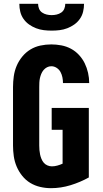

<svg xmlns="http://www.w3.org/2000/svg" viewBox="-20 -975 540 1003"><path d="M246 8Q218 8 190 1.5Q162 -5 138 -19.5Q114 -34 96 -56.5Q78 -79 67 -105Q56 -131 52 -159Q48 -187 48 -215V-520Q48 -548 52 -576.5Q56 -605 67 -631Q78 -657 96.5 -679.5Q115 -702 139 -716.5Q163 -731 191 -737Q219 -743 248 -743Q274 -743 300.5 -738Q327 -733 350.5 -720.5Q374 -708 392.5 -688Q411 -668 422.5 -644.5Q434 -621 440 -594.5Q446 -568 446 -541H309Q309 -556 306 -571Q303 -586 296 -599Q289 -612 276 -620.5Q263 -629 248 -629Q236 -629 225.5 -623.5Q215 -618 207.5 -609Q200 -600 195.5 -589Q191 -578 188.5 -566.5Q186 -555 185.5 -543.5Q185 -532 185 -520V-215Q185 -203 186 -191Q187 -179 189.5 -167.5Q192 -156 196.5 -145Q201 -134 208.5 -125Q216 -116 227.5 -111Q239 -106 251 -106Q265 -106 279.5 -110Q294 -114 307 -120V-297H250V-411H444V-48Q399 -23 348.5 -7.5Q298 8 246 8ZM250 -815Q229 -815 208.5 -817.5Q188 -820 168.5 -827.5Q149 -835 132 -847Q115 -859 103 -876Q91 -893 86 -913.5Q81 -934 81 -955H179Q179 -942 184 -929.5Q189 -917 200 -909.5Q211 -902 224 -899Q237 -896 250 -896Q263 -896 276 -899Q289 -902 300 -909.5Q311 -917 316 -929.5Q321 -942 321 -955H419Q419 -934 414 -913.5Q409 -893 397 -876Q385 -859 368 -847Q351 -835 331.5 -827.5Q312 -820 291.5 -817.5Q271 -815 250 -815Z"/></svg>

Font: Iosevka SS04 Heavy
Style: Regular
Weight: 900
Monospace: yes
Designer: Belleve Invis
Foundry: Belleve Invis
Version: Version 19.0.0; ttfautohint (v1.8.4)